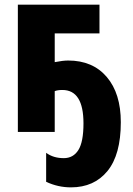

<svg xmlns="http://www.w3.org/2000/svg" viewBox="-20 -569 573 828"><path d="M409 -549H57V0H216V-176Q229 -181 249 -181Q340 -181 340 -37Q340 43 318 78Q296 113 255 113Q210 113 179 90V215Q230 239 286 239Q386 239 443.5 168.5Q501 98 501 -42Q501 -166 440.5 -237Q380 -308 274 -308Q251 -308 216 -301V-425H409Z"/></svg>

Font: Noto Sans Display SemiCondensed Extra
Style: Regular
Weight: 800
Width: 4
Designer: Monotype Design Team
Foundry: Monotype Imaging Inc.
Version: Version 1.900